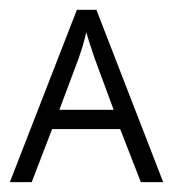

<svg xmlns="http://www.w3.org/2000/svg" viewBox="-20 -370 352 390"><path d="M266.1 0 224.1 -107.9H85.9L44.4 0H0L136.2 -350.1H175.8L311.5 0ZM171.9 -252.4Q169.9 -258.3 163.8 -276.9Q157.7 -295.4 155.3 -304.7Q151.9 -289.6 147.5 -275.1Q143.1 -260.7 140.1 -252.4L100.6 -147H210.9Z"/></svg>

Font: NotoSansOldHungarianUI
Style: Regular
Weight: 400
Designer: Monotype Design Team
Foundry: Monotype Imaging Inc.
Version: Version 1001.000; ttfautohint (v1.8.4.7-5d5b)